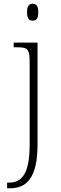

<svg xmlns="http://www.w3.org/2000/svg" viewBox="-20 -763 327 1023"><path d="M154 -653C173 -653 184 -663 184 -698C184 -732 173 -743 154 -743C136 -743 124 -732 124 -698C124 -663 136 -653 154 -653ZM18 240H34C120 240 180 187 180 8V-536H53V-511H68C124 -511 138 -506 138 -435V8C138 162 97 210 28 210H18Z"/></svg>

Font: Noto Serif Sinhala ExtraLight
Style: Regular
Weight: 200
Designer: Jelle Bosma - Monotype Design Team
Foundry: Monotype Imaging Inc.
Version: Version 2.007